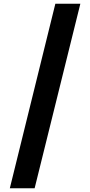

<svg xmlns="http://www.w3.org/2000/svg" viewBox="-20 -852 486 1037"><path d="M279 -832 33 165H167L414 -832Z"/></svg>

Font: Noto Sans Gurmukhi Condensed ExtraBold
Style: Regular
Weight: 800
Width: 3
Designer: Jelle Bosma - Monotype Design Team
Foundry: Monotype Imaging Inc.
Version: Version 2.004